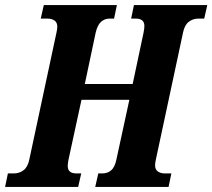

<svg xmlns="http://www.w3.org/2000/svg" viewBox="-59 -734 834 754"><path d="M-39 0 -28 -53H-4Q17 -53 33.5 -65.5Q50 -78 56 -107L163 -607Q166 -621 166 -629Q166 -646 155 -653.5Q144 -661 127 -661H101L113 -714H400L389 -661H372Q352 -661 338 -648.5Q324 -636 317 -607L274 -404H462L505 -607Q508 -622 508 -632Q508 -661 474 -661H456L467 -714H755L743 -661H720Q699 -661 682.5 -648.5Q666 -636 660 -607L553 -107Q550 -93 550 -85Q550 -68 561 -60.5Q572 -53 588 -53H614L603 0H315L327 -53H343Q364 -53 378 -65.5Q392 -78 398 -107L449 -342H261L210 -107Q207 -92 207 -82Q207 -53 241 -53H260L248 0Z"/></svg>

Font: Noto Serif ExtraCondensed ExtraBold
Style: Italic
Weight: 800
Width: 2
Italic angle: -12°
Designer: Monotype Design Team
Foundry: Monotype Imaging Inc.
Version: Version 2.013